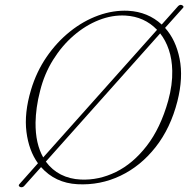

<svg xmlns="http://www.w3.org/2000/svg" viewBox="-20 -757 796 802"><path d="M63 23.5Q54 18.5 62.5 10.5L138.5 -75Q100.5 -127.5 90.5 -206Q80.5 -284.5 109.5 -381.5Q132 -457 174.5 -519Q217 -581 272.8 -625.5Q328.5 -670 391 -692.5Q453.5 -715 515.5 -712Q598 -707.5 655.5 -654.5L724.5 -732Q733.5 -740 742 -734.5Q751 -729 742 -721.5L669.5 -640.5Q714.5 -590.5 730.2 -511.8Q746 -433 721 -334Q692.5 -222 630 -142.5Q567.5 -63 483 -22.8Q398.5 17.5 303.5 12.5Q210.5 7.5 151.5 -59L80 21Q71.5 28 63 23.5ZM128.5 -245.5Q128 -200.5 136.2 -164Q144.5 -127.5 160.5 -99.5L636 -632.5Q583 -687.5 504 -692Q448.5 -695 392.8 -673Q337 -651 287.8 -608.5Q238.5 -566 201.8 -507Q165 -448 147.5 -377.5Q138 -341 133.5 -308Q129 -275 128.5 -245.5ZM317.5 -7Q392.5 -3.5 464 -38.5Q535.5 -73.5 593 -147.8Q650.5 -222 682.5 -336Q701 -403.5 699.5 -461.5Q698.5 -510 685.2 -549.2Q672 -588.5 649 -617.5L171.5 -82Q197 -47 234.2 -28Q271.5 -9 317.5 -7Z"/></svg>

Font: Fraunces 9pt S000 Thin
Style: Italic
Weight: 100
Italic angle: -16°
Version: Version 1.000; ttfautohint (v1.8.3)